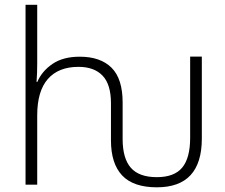

<svg xmlns="http://www.w3.org/2000/svg" viewBox="-20 -780 952 811"><path d="M642.6 11.2Q543.5 11.2 496.1 -38.8Q448.7 -88.9 448.7 -187V-344.2Q448.7 -423.3 413.3 -460.4Q377.9 -497.6 311.5 -497.6Q227.1 -497.6 182.1 -446.3Q137.2 -395 137.2 -292.5V0H87.9V-759.8H137.2V-511.7Q137.2 -490.2 136.5 -471.7Q135.7 -453.1 134.3 -434.1H137.7Q156.7 -479 201.4 -509.8Q246.1 -540.5 316.9 -540.5Q404.3 -540.5 451.2 -493.9Q498 -447.3 498 -347.2V-192.9Q498 -110.8 532.7 -71.3Q567.4 -31.7 642.6 -31.7Q716.3 -31.7 749.8 -72.3Q783.2 -112.8 783.2 -197.8V-541H832.5V-194.8Q832.5 11.2 642.6 11.2Z"/></svg>

Font: Open Sans Light
Style: Regular
Weight: 300
Designer: Monotype Design Team
Foundry: Monotype Imaging Inc.
Version: Version 3.000; ttfautohint (v1.8.4)